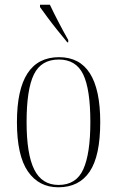

<svg xmlns="http://www.w3.org/2000/svg" viewBox="-20 -786 497 816"><path d="M228 10Q145 10 98.5 -57.5Q52 -125 52 -267Q52 -543 231 -543Q406 -543 406 -267Q406 -123 361 -56.5Q316 10 228 10ZM229 0Q304 0 334 -66.5Q364 -133 364 -267Q364 -407 333.5 -470Q303 -533 230 -533Q155 -533 124 -469.5Q93 -406 93 -267Q93 -131 125.5 -65.5Q158 0 229 0ZM266 -606Q247 -629 224.5 -657Q202 -685 182 -712Q162 -739 150 -756V-766H192Q208 -732 228 -693.5Q248 -655 270 -616V-606Z"/></svg>

Font: Noto Serif Display Condensed ExtraLight
Style: Regular
Weight: 200
Width: 3
Designer: Monotype Design Team
Foundry: Monotype Imaging Inc.
Version: Version 2.009